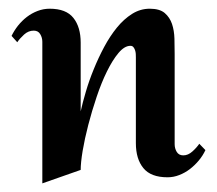

<svg xmlns="http://www.w3.org/2000/svg" viewBox="-20 -405 502 445"><path d="M456.1 -57.1Q450.2 -44.4 440.9 -33.2Q431.6 -22 420.2 -13.2Q408.7 -4.4 395.5 0.7Q382.3 5.9 368.2 5.9Q329.6 5.9 312.3 -15.4Q294.9 -36.6 294.9 -73.2V-272Q294.9 -275.4 294.7 -280Q294.4 -284.7 293 -288.8Q291.5 -293 289.1 -295.9Q286.6 -298.8 282.2 -298.8Q268.6 -298.8 254.6 -282.2Q240.7 -265.6 227.8 -239.3Q214.8 -212.9 203.9 -180.2Q192.9 -147.5 184.6 -115.5Q176.3 -83.5 171.6 -55.7Q167 -27.8 167 -11.2L78.1 20V-308.1Q78.1 -317.9 73.2 -325.9Q68.4 -334 58.1 -334Q45.9 -334 35.9 -325Q25.9 -315.9 20 -307.1L6.8 -321.8Q12.7 -334 21.7 -345.5Q30.8 -356.9 42.2 -365.7Q53.7 -374.5 67.1 -379.6Q80.6 -384.8 95.2 -384.8Q133.3 -384.8 150.1 -363.5Q167 -342.3 167 -306.2V-147Q171.4 -167 179 -192.6Q186.5 -218.3 197.3 -244.6Q208 -271 221.4 -296.1Q234.9 -321.3 251 -341.1Q267.1 -360.8 286.1 -372.8Q305.2 -384.8 327.1 -384.8Q350.1 -384.8 361.8 -374.8Q373.5 -364.7 378.7 -349.4Q383.8 -334 384.3 -315.4Q384.8 -296.9 384.8 -279.8V-70.8Q384.8 -61 389.6 -53Q394.5 -44.9 404.8 -44.9Q416 -44.9 426 -54Q436 -63 441.9 -71.8Z"/></svg>

Font: Redressed
Style: Regular
Weight: 400
Designer: Astigmatic (AOETI)
Foundry: Astigmatic (AOETI)
Version: Version 1.001